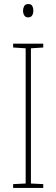

<svg xmlns="http://www.w3.org/2000/svg" viewBox="-20 -930 278 950"><path d="M194 0H45V-19L107 -22V-691L45 -695V-714H194V-695L133 -691V-22L194 -19ZM120 -910Q135 -910 140 -900Q145 -890 145 -878Q145 -863 139 -853.5Q133 -844 119 -844Q106 -844 100 -854Q94 -864 94 -877Q94 -889 99.5 -899.5Q105 -910 120 -910Z"/></svg>

Font: Noto Sans Lao Looped Condensed Thin
Style: Regular
Weight: 100
Width: 3
Designer: Mark Frömberg, Ben Mitchell
Foundry: The Fontpad Ltd
Version: Version 1.002; ttfautohint (v1.8.4.7-5d5b)